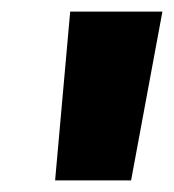

<svg xmlns="http://www.w3.org/2000/svg" viewBox="-20 -760 300 331"><path d="M260 -740 206 -449H75L101 -740Z"/></svg>

Font: Pathway Extreme 28pt
Style: Bold Italic
Weight: 700
Italic angle: -8°
Designer: Eduardo Rodriguez Tunni
Foundry: Eduardo Rodriguez Tunni
Version: Version 1.001;gftools[0.9.26]